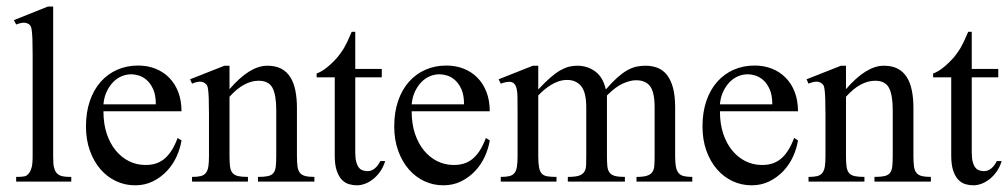

<svg xmlns="http://www.w3.org/2000/svg" viewBox="-20 -594 3046 580"><path d="M28.8 -45.4V-59.6Q45.9 -59.6 54 -61.3Q62 -63 67.9 -71.3Q72.3 -76.7 75.4 -87.6Q78.6 -98.6 78.6 -122.6V-431.2Q78.6 -460 77.9 -476.8Q77.1 -493.7 75.9 -502.4Q74.7 -511.2 72.8 -514.6Q70.8 -518.1 67.9 -520.5Q60.5 -525.4 52.7 -525.4Q43 -525.4 28.8 -520L22 -533.2L124.5 -574.2H140.6V-122.6Q140.6 -99.6 142.8 -89.6Q145 -79.6 149.9 -72.8Q155.3 -65.9 164.6 -62.7Q173.8 -59.6 195.3 -59.6V-45.4Z M528.3 -169.9Q524.4 -145 513.2 -120.6Q502 -96.2 483.9 -77.1Q465.8 -58.1 441.7 -46.1Q417.5 -34.2 388.2 -34.2Q357.9 -34.2 331.1 -46.6Q304.2 -59.1 283.9 -82.3Q263.7 -105.5 251.7 -138.4Q239.7 -171.4 239.7 -211.9Q239.7 -254.9 251.5 -289.1Q263.2 -323.2 284.2 -346.9Q305.2 -370.6 334 -383.3Q362.8 -396 397.5 -396Q425.8 -396 449.7 -386.5Q473.6 -377 491.2 -359.1Q508.8 -341.3 518.6 -315.7Q528.3 -290 528.3 -257.8H292.5Q292.5 -219.7 302.5 -189.9Q312.5 -160.2 329.6 -139.4Q346.7 -118.7 369.1 -107.4Q391.6 -96.2 416.5 -95.7Q433.1 -95.2 447.5 -99.1Q461.9 -103 474.4 -112.5Q486.8 -122.1 497.3 -137.9Q507.8 -153.8 516.6 -177.2ZM450.7 -278.8Q450.7 -307.1 442.6 -324.7Q434.6 -342.3 423.1 -352.3Q411.6 -362.3 398.9 -366Q386.2 -369.6 377 -369.6Q361.8 -369.6 347.7 -363.8Q333.5 -357.9 322 -346.2Q310.5 -334.5 302.5 -317.6Q294.4 -300.8 292.5 -278.8Z M759.3 -45.4V-59.6Q778.3 -59.6 789.3 -62Q800.3 -64.5 805.9 -71.3Q811.5 -78.1 813 -90.3Q814.5 -102.5 814.5 -122.6V-261.2Q814.5 -307.6 803 -328.9Q791.5 -350.1 761.2 -350.1Q739.7 -350.1 717.8 -338.4Q695.8 -326.7 673.3 -301.8V-122.6Q673.3 -102.5 675 -90.3Q676.8 -78.1 682.6 -71.3Q688.5 -64.5 699.5 -62Q710.4 -59.6 729 -59.6V-45.4H560.1V-59.6Q576.2 -59.6 586.2 -62Q596.2 -64.5 601.8 -71.5Q607.4 -78.6 609.4 -90.8Q611.3 -103 611.3 -122.6V-249Q611.3 -279.3 610.6 -296.9Q609.9 -314.5 608.6 -323.7Q607.4 -333 605.2 -336.4Q603 -339.8 600.1 -341.8Q587.4 -353 560.1 -341.3L554.2 -354.5L658.2 -395.5H673.3V-324.7Q734.4 -395.5 787.6 -395.5Q812.5 -395.5 829.6 -386.5Q846.7 -377.4 857.2 -360.6Q867.7 -343.8 872.3 -320.3Q877 -296.9 877 -268.6V-122.6Q877 -103.5 878.7 -91.3Q880.4 -79.1 886 -72Q891.6 -64.9 902.1 -62.3Q912.6 -59.6 929.7 -59.6V-45.4Z M1143.6 -107.4Q1137.7 -88.4 1127.7 -74.7Q1117.7 -61 1106 -52Q1094.2 -43 1081.8 -38.6Q1069.3 -34.2 1058.6 -34.2Q1046.4 -34.2 1034.4 -37.6Q1022.5 -41 1012.9 -50.8Q1003.4 -60.5 997.3 -78.1Q991.2 -95.7 991.2 -124.5V-360.4H936.5V-372.1Q952.1 -377.4 969 -391.4Q985.8 -405.3 1000.5 -422.4Q1005.4 -428.7 1009.5 -434.3Q1013.7 -439.9 1018.6 -448Q1023.4 -456.1 1029.1 -467.8Q1034.7 -479.5 1042.5 -498H1053.2V-385.7H1133.3V-360.4H1053.2V-133.3Q1053.2 -116.7 1055.9 -106Q1058.6 -95.2 1063.2 -88.9Q1067.9 -82.5 1074 -80.1Q1080.1 -77.6 1087.4 -77.1Q1101.1 -76.2 1111.6 -84.7Q1122.1 -93.3 1128.9 -107.4Z M1459.5 -169.9Q1455.6 -145 1444.3 -120.6Q1433.1 -96.2 1415 -77.1Q1397 -58.1 1372.8 -46.1Q1348.6 -34.2 1319.3 -34.2Q1289.1 -34.2 1262.2 -46.6Q1235.4 -59.1 1215.1 -82.3Q1194.8 -105.5 1182.9 -138.4Q1170.9 -171.4 1170.9 -211.9Q1170.9 -254.9 1182.6 -289.1Q1194.3 -323.2 1215.3 -346.9Q1236.3 -370.6 1265.1 -383.3Q1293.9 -396 1328.6 -396Q1356.9 -396 1380.9 -386.5Q1404.8 -377 1422.4 -359.1Q1439.9 -341.3 1449.7 -315.7Q1459.5 -290 1459.5 -257.8H1223.6Q1223.6 -219.7 1233.6 -189.9Q1243.7 -160.2 1260.7 -139.4Q1277.8 -118.7 1300.3 -107.4Q1322.8 -96.2 1347.7 -95.7Q1364.3 -95.2 1378.7 -99.1Q1393.1 -103 1405.5 -112.5Q1418 -122.1 1428.5 -137.9Q1439 -153.8 1447.8 -177.2ZM1381.8 -278.8Q1381.8 -307.1 1373.8 -324.7Q1365.7 -342.3 1354.2 -352.3Q1342.8 -362.3 1330.1 -366Q1317.4 -369.6 1308.1 -369.6Q1293 -369.6 1278.8 -363.8Q1264.6 -357.9 1253.2 -346.2Q1241.7 -334.5 1233.6 -317.6Q1225.6 -300.8 1223.6 -278.8Z M1902.8 -45.4V-59.6Q1922.9 -59.6 1933.8 -63Q1944.8 -66.4 1950.2 -73.7Q1955.6 -81.1 1956.5 -93Q1957.5 -105 1957.5 -122.6V-269.5Q1957.5 -315.4 1943.8 -333.5Q1930.2 -351.6 1901.4 -351.6Q1884.3 -351.6 1862.3 -342Q1840.3 -332.5 1813.5 -305.7V-122.6Q1813.5 -104 1814.7 -92Q1815.9 -80.1 1821.3 -72.8Q1826.7 -65.4 1837.6 -62.5Q1848.6 -59.6 1867.7 -59.6V-45.4H1695.3V-59.6Q1717.3 -59.6 1728.5 -63.2Q1739.7 -66.9 1744.9 -74.7Q1750 -82.5 1750.5 -94.5Q1751 -106.4 1751 -122.6V-269.5Q1751 -314.9 1735.6 -333.7Q1720.2 -352.5 1693.4 -352.5Q1680.2 -352.5 1667.7 -348.4Q1655.3 -344.2 1644.3 -337.4Q1633.3 -330.6 1623.5 -322.3Q1613.8 -314 1606 -305.7V-122.6Q1606 -101.1 1608.4 -88.4Q1610.8 -75.7 1616.9 -69.3Q1623 -63 1633.8 -61.3Q1644.5 -59.6 1661.1 -59.6V-45.4H1492.7V-59.6Q1508.8 -59.6 1518.8 -62Q1528.8 -64.5 1534.2 -71.3Q1539.6 -78.1 1541.5 -90.3Q1543.5 -102.5 1543.5 -122.6V-252.9Q1543.5 -281.2 1543.2 -301.3Q1543 -321.3 1538.6 -332.8Q1534.2 -344.2 1523.7 -346.4Q1513.2 -348.6 1492.7 -341.3L1486.3 -354.5L1589.8 -395.5H1606V-323.7Q1627 -346.2 1643.1 -360.1Q1659.2 -374 1673.1 -381.8Q1687 -389.6 1699.2 -392.6Q1711.4 -395.5 1724.1 -395.5Q1754.4 -395.5 1778.1 -378.2Q1801.8 -360.8 1810.1 -323.7Q1829.1 -345.7 1844.7 -359.6Q1860.4 -373.5 1874.5 -381.6Q1888.7 -389.6 1902.1 -392.6Q1915.5 -395.5 1929.7 -395.5Q1950.2 -395.5 1966.8 -388.9Q1983.4 -382.3 1995.1 -367.2Q2006.8 -352.1 2013.2 -328.1Q2019.5 -304.2 2019.5 -269.5V-122.6Q2019.5 -103 2021.7 -90.8Q2023.9 -78.6 2029.8 -71.5Q2035.6 -64.5 2045.7 -62Q2055.7 -59.6 2071.3 -59.6V-45.4Z M2390.6 -169.9Q2386.7 -145 2375.5 -120.6Q2364.3 -96.2 2346.2 -77.1Q2328.1 -58.1 2304 -46.1Q2279.8 -34.2 2250.5 -34.2Q2220.2 -34.2 2193.4 -46.6Q2166.5 -59.1 2146.2 -82.3Q2126 -105.5 2114 -138.4Q2102.1 -171.4 2102.1 -211.9Q2102.1 -254.9 2113.8 -289.1Q2125.5 -323.2 2146.5 -346.9Q2167.5 -370.6 2196.3 -383.3Q2225.1 -396 2259.8 -396Q2288.1 -396 2312 -386.5Q2335.9 -377 2353.5 -359.1Q2371.1 -341.3 2380.9 -315.7Q2390.6 -290 2390.6 -257.8H2154.8Q2154.8 -219.7 2164.8 -189.9Q2174.8 -160.2 2191.9 -139.4Q2209 -118.7 2231.4 -107.4Q2253.9 -96.2 2278.8 -95.7Q2295.4 -95.2 2309.8 -99.1Q2324.2 -103 2336.7 -112.5Q2349.1 -122.1 2359.6 -137.9Q2370.1 -153.8 2378.9 -177.2ZM2313 -278.8Q2313 -307.1 2304.9 -324.7Q2296.9 -342.3 2285.4 -352.3Q2273.9 -362.3 2261.2 -366Q2248.5 -369.6 2239.3 -369.6Q2224.1 -369.6 2210 -363.8Q2195.8 -357.9 2184.3 -346.2Q2172.9 -334.5 2164.8 -317.6Q2156.7 -300.8 2154.8 -278.8Z M2621.6 -45.4V-59.6Q2640.6 -59.6 2651.6 -62Q2662.6 -64.5 2668.2 -71.3Q2673.8 -78.1 2675.3 -90.3Q2676.8 -102.5 2676.8 -122.6V-261.2Q2676.8 -307.6 2665.3 -328.9Q2653.8 -350.1 2623.5 -350.1Q2602.1 -350.1 2580.1 -338.4Q2558.1 -326.7 2535.6 -301.8V-122.6Q2535.6 -102.5 2537.4 -90.3Q2539.1 -78.1 2544.9 -71.3Q2550.8 -64.5 2561.8 -62Q2572.8 -59.6 2591.3 -59.6V-45.4H2422.4V-59.6Q2438.5 -59.6 2448.5 -62Q2458.5 -64.5 2464.1 -71.5Q2469.7 -78.6 2471.7 -90.8Q2473.6 -103 2473.6 -122.6V-249Q2473.6 -279.3 2472.9 -296.9Q2472.2 -314.5 2470.9 -323.7Q2469.7 -333 2467.5 -336.4Q2465.3 -339.8 2462.4 -341.8Q2449.7 -353 2422.4 -341.3L2416.5 -354.5L2520.5 -395.5H2535.6V-324.7Q2596.7 -395.5 2649.9 -395.5Q2674.8 -395.5 2691.9 -386.5Q2709 -377.4 2719.5 -360.6Q2730 -343.8 2734.6 -320.3Q2739.3 -296.9 2739.3 -268.6V-122.6Q2739.3 -103.5 2741 -91.3Q2742.7 -79.1 2748.3 -72Q2753.9 -64.9 2764.4 -62.3Q2774.9 -59.6 2792 -59.6V-45.4Z M3005.9 -107.4Q3000 -88.4 2990 -74.7Q2980 -61 2968.3 -52Q2956.5 -43 2944.1 -38.6Q2931.6 -34.2 2920.9 -34.2Q2908.7 -34.2 2896.7 -37.6Q2884.8 -41 2875.2 -50.8Q2865.7 -60.5 2859.6 -78.1Q2853.5 -95.7 2853.5 -124.5V-360.4H2798.8V-372.1Q2814.5 -377.4 2831.3 -391.4Q2848.1 -405.3 2862.8 -422.4Q2867.7 -428.7 2871.8 -434.3Q2876 -439.9 2880.9 -448Q2885.7 -456.1 2891.4 -467.8Q2897 -479.5 2904.8 -498H2915.5V-385.7H2995.6V-360.4H2915.5V-133.3Q2915.5 -116.7 2918.2 -106Q2920.9 -95.2 2925.5 -88.9Q2930.2 -82.5 2936.3 -80.1Q2942.4 -77.6 2949.7 -77.1Q2963.4 -76.2 2973.9 -84.7Q2984.4 -93.3 2991.2 -107.4Z"/></svg>

Font: Surma
Style: Regular
Weight: 400
Designer: Sue Lloyd-Williams
Foundry: Sylheti Translation And Research
Version: Version 3.000